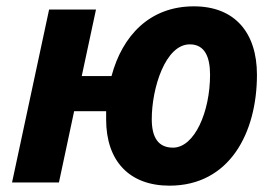

<svg xmlns="http://www.w3.org/2000/svg" viewBox="-20 -576 875 606"><path d="M515 10C704 10 791 -156 791 -340C791 -473 721 -556 592 -556C452 -556 366 -463 332 -336H238L283 -546H135L18 0H166L214 -225H315V-199C315 -68 388 10 515 10ZM526 -110C481 -110 459 -140 459 -200C459 -298 502 -436 579 -436C627 -436 643 -395 643 -340C643 -223 594 -110 526 -110Z"/></svg>

Font: BC Sans
Style: Bold Italic
Weight: 700
Italic angle: -12°
Designer: Monotype Design Team
Province of B.C.
Foundry: Monotype Imaging Inc.
Version: Version 2.000;GOOG;noto-source:20170915:90ef993387c0